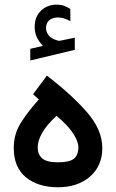

<svg xmlns="http://www.w3.org/2000/svg" viewBox="-20 -793 490 811"><path d="M161.6 -599.1Q146 -614.7 136.2 -634.3Q126.5 -653.8 126.5 -680.2Q126.5 -699.2 131.8 -714.4Q137.2 -729.5 146.5 -740.7Q159.7 -756.8 178.5 -765.1Q197.3 -773.4 217.3 -773.4Q237.8 -773.4 250.5 -768.6Q263.2 -763.7 276.9 -755.4L277.3 -703.6Q262.7 -711.4 250.7 -715.3Q238.8 -719.2 224.1 -719.2Q215.3 -719.2 205.3 -716.6Q195.3 -713.9 187.5 -707Q174.3 -695.3 174.3 -673.8Q174.8 -658.2 185.3 -644Q195.8 -629.9 219.7 -623Q222.2 -622.6 224.6 -621.6Q227.1 -620.6 230 -620.6Q232.4 -620.6 234.4 -621.1L295.9 -633.8V-582.5L107.9 -537.6V-586.9ZM178.2 -473.6Q284.7 -391.6 348.4 -317.9Q412.1 -244.1 412.1 -168Q412.1 -91.8 359.9 -46.9Q307.6 -2 225.1 -2Q141.1 -2 89.6 -43.9Q38.1 -85.9 38.1 -168Q38.1 -224.1 65.2 -269.5Q92.3 -314.9 144 -373L119.6 -395ZM218.8 -303.7Q176.8 -265.1 158 -231.7Q139.2 -198.2 139.2 -170.4Q139.2 -141.1 158 -124.3Q176.8 -107.4 224.6 -107.4Q273.4 -107.4 292.2 -122.6Q311 -137.7 311 -170.9Q311 -195.8 288.8 -229.7Q266.6 -263.7 218.8 -303.7Z"/></svg>

Font: Vazir Medium UI
Style: Medium-UI
Weight: 500
Designer: Saber Rastikerdar
Foundry: Saber Rastikerdar
Version: Version 30.0.0